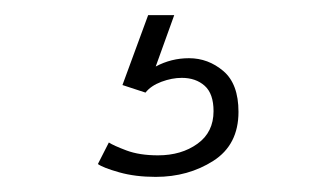

<svg xmlns="http://www.w3.org/2000/svg" viewBox="-20 -20 444 254"><path d="M230 57Q255.5 57 275.5 74Q295.5 91 295.5 128Q295.5 171.5 262.2 192.8Q229 214 186 214Q159 214 137.8 208Q116.5 202 109.5 197L124 168.5Q130 172.5 147.2 179Q164.5 185.5 189 185.5Q220 185.5 241.2 170.2Q262.5 155 262.5 127Q262.5 104 250.8 93.5Q239 83 220.5 83Q207.5 83 193.5 88.2Q179.5 93.5 172.5 102.5L142 92.5L176 0H210.5L186 68Q206.5 57 230 57Z"/></svg>

Font: Epilogue Light
Style: Regular
Weight: 300
Designer: Tyler Finck
Foundry: Etcetera Type Co
Version: Version 2.111; ttfautohint (v1.8.3)